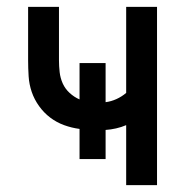

<svg xmlns="http://www.w3.org/2000/svg" viewBox="-20 -540 540 560"><path d="M348 0V-175Q334 -169 318.5 -165.5Q303 -162 288 -161V-76H212V-164Q189 -167 167 -175Q145 -183 126.5 -197Q108 -211 94 -230.5Q80 -250 72.5 -272Q65 -294 63.5 -317.5Q62 -341 62 -364V-520H152V-364Q152 -347 154 -329.5Q156 -312 163 -296.5Q170 -281 183 -269Q196 -257 212 -250V-356H288V-242Q304 -244 319.5 -251Q335 -258 348 -269V-520H438V0Z"/></svg>

Font: Iosevka Medium
Style: Regular
Weight: 500
Monospace: yes
Designer: Belleve Invis
Foundry: Belleve Invis
Version: Version 32.5.0; ttfautohint (v1.8.4)